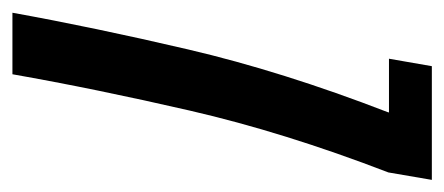

<svg xmlns="http://www.w3.org/2000/svg" viewBox="-233 -492 715 309"><g transform="rotate(90 124.5 -337.5)"><path d="M-9.5 0Q14 -130.5 49.5 -282.5Q85 -434.5 150.5 -604L151 -606H64.5L76.5 -675H259.5L247.5 -605Q183 -437.5 148 -285.5Q113 -133.5 89.5 0Z"/></g></svg>

Font: Anybody UltraCondensed Medium
Style: Italic
Weight: 500
Width: 1
Italic angle: -10°
Designer: Tyler Finck
Foundry: Etcetera Type Company
Version: Version 1.010; ttfautohint (v1.8.3) -l 8 -r 50 -G 200 -x 14 